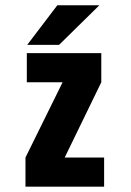

<svg xmlns="http://www.w3.org/2000/svg" viewBox="-20 -699 490 719"><path d="M222.3 -109.1H369.9V0H75.4V-109.1L214.4 -390.9H80.4V-500H359.3V-390.9ZM82 -531.1 194.6 -679.2H352L201.3 -531.1Z"/></svg>

Font: League Mono Thin Condensed
Style: Regular
Weight: 100
Width: 1
Designer: Tyler Finck
Foundry: The League of Moveable Type / Tyler Finck
Version: Version 2.300;RELEASE